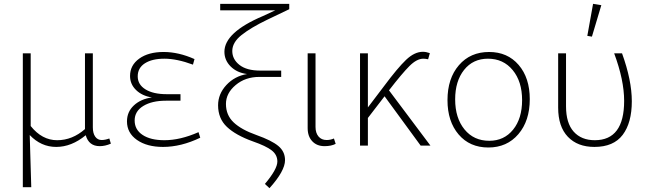

<svg xmlns="http://www.w3.org/2000/svg" viewBox="-20 -759 3383 1001"><path d="M99 217V-481H140V-102Q199 -28 278 -28Q357 -28 423 -86V-87V-481H464V-95Q464 -64 476.5 -46.5Q489 -29 510 -29Q528 -29 550 -37L558 -10Q528 3 500 3Q443 3 427 -54Q353 7 273 7Q194 7 135 -55L143 217Z M830 7Q746 7 694 -29.5Q642 -66 642 -126Q642 -176 678 -209.5Q714 -243 772 -251Q721 -259 689.5 -289.5Q658 -320 658 -363Q658 -419 706 -453.5Q754 -488 833 -488Q911 -488 994 -451L986 -422Q902 -453 837 -453Q773 -453 735.5 -429Q698 -405 698 -361Q698 -318 738.5 -293Q779 -268 849 -268H921V-234H845Q772 -234 727 -206.5Q682 -179 682 -131Q682 -83 723.5 -55.5Q765 -28 837 -28Q920 -28 1015 -70L1024 -41Q924 7 830 7Z M1128 -739H1488V-711L1373 -656Q1288 -615 1239.5 -576.5Q1191 -538 1191 -493Q1191 -450 1228.5 -420.5Q1266 -391 1336 -391H1446V-358H1332Q1259 -358 1208.5 -315.5Q1158 -273 1158 -217Q1158 -159 1198 -121Q1238 -83 1317 -55Q1396 -27 1431 2Q1466 31 1466 76Q1466 132 1385 222L1361 200Q1426 123 1426 83Q1426 48 1396.5 25Q1367 2 1298 -22Q1209 -54 1163 -97.5Q1117 -141 1117 -210Q1117 -269 1160 -315.5Q1203 -362 1268 -373Q1215 -380 1182.5 -412.5Q1150 -445 1150 -489Q1150 -590 1350 -675L1415 -705H1128Z M1672 3Q1632 3 1608 -22.5Q1584 -48 1584 -91V-481H1625V-97Q1625 -66 1640.5 -47.5Q1656 -29 1683 -29Q1703 -29 1721 -37L1730 -9Q1707 3 1672 3Z M1857 0V-481H1898V-199L1983 -311Q2053 -405 2097 -447Q2141 -489 2185 -489Q2201 -489 2221 -482L2212 -450Q2197 -453 2187 -453Q2153 -453 2114.5 -414.5Q2076 -376 2008 -288L2224 0H2173L1985 -257L1898 -144V0Z M2313 -237Q2313 -350 2372.5 -419Q2432 -488 2530 -488Q2626 -488 2684 -420.5Q2742 -353 2742 -242Q2742 -129 2682.5 -59.5Q2623 10 2526 10Q2429 10 2371 -58Q2313 -126 2313 -237ZM2531 -25Q2608 -25 2655 -83Q2702 -141 2702 -237Q2702 -334 2653 -393.5Q2604 -453 2524 -453Q2446 -453 2399.5 -394.5Q2353 -336 2353 -241Q2353 -144 2401.5 -84.5Q2450 -25 2531 -25Z M3066 -568 3042 -572 3072 -739 3115 -732ZM3079 7Q2991 7 2940.5 -46Q2890 -99 2890 -198V-481H2931V-205Q2931 -117 2971 -72.5Q3011 -28 3081 -28Q3234 -28 3234 -233Q3234 -341 3182 -481H3223Q3274 -340 3274 -231Q3274 -119 3226.5 -56Q3179 7 3079 7Z"/></svg>

Font: Cantarell Light
Style: Regular
Weight: 300
Designer: Dave Crossland, Nikolaus Waxweiler, Florian Fecher, Jacques Le Bailly, Eben Sorkin, Alexei Vanyashin, Alexios Zavras, Em
Version: Version 0.303